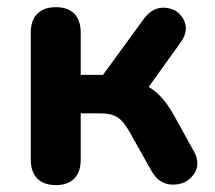

<svg xmlns="http://www.w3.org/2000/svg" viewBox="-20 -518 612 546"><path d="M67.5 -64V-425.2Q67.5 -460.3 86.2 -479Q104.8 -497.6 138.9 -497.6Q173 -497.6 191.3 -479Q209.5 -460.3 209.5 -425.2V-305.1H272.9L389.3 -464.7Q414.6 -499 450.4 -495.9Q486.2 -492.8 502.2 -462.3Q518.1 -431.7 493.7 -397.4L381.8 -241.5L353 -287.1Q379.4 -284.1 401.2 -271.7Q423 -259.3 441.3 -238.6Q459.6 -217.9 476.1 -187.3L531.4 -87.7Q551.7 -49.9 530.1 -21.1Q508.6 7.8 470.3 7Q432.1 6.2 411.3 -31.3L348.6 -142.6Q331.6 -173.5 313.7 -184.6Q295.7 -195.7 266.2 -195.7H209.5V-64Q209.5 -28.9 191.3 -10.2Q173 8.4 138.9 8.4Q104.8 8.4 86.2 -10.2Q67.5 -28.9 67.5 -64Z"/></svg>

Font: SN Pro Thin
Style: Regular
Weight: 200
Designer: Tobias Whetton
Foundry: Supernotes
Version: Version 1.003;Glyphs 3.3 (3324)